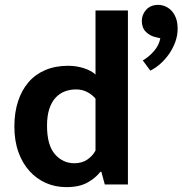

<svg xmlns="http://www.w3.org/2000/svg" viewBox="-20 -757 749 788"><path d="M372 -714H505V0H410L396 -52H392Q373 -27 339.5 -8Q306 11 252 11Q207 11 168.5 -6Q130 -23 101 -55Q72 -87 55.5 -133Q39 -179 39 -238Q39 -295 54 -341Q69 -387 97 -419.5Q125 -452 166 -469.5Q207 -487 260 -487Q294 -487 324.5 -477Q355 -467 372 -451ZM372 -352Q359 -368 338.5 -379Q318 -390 292 -390Q268 -390 246.5 -382Q225 -374 208.5 -356.5Q192 -339 182.5 -310.5Q173 -282 173 -241Q173 -161 205.5 -124Q238 -87 285 -87Q317 -87 339 -102.5Q361 -118 372 -139ZM621 -604Q596 -609 579 -626Q562 -643 562 -671Q562 -697 580 -717Q598 -737 630 -737Q643 -737 657 -731.5Q671 -726 682.5 -714.5Q694 -703 701.5 -684.5Q709 -666 709 -639Q709 -611 699.5 -585Q690 -559 674.5 -536.5Q659 -514 639 -496Q619 -478 597 -467L566 -509Q592 -524 612.5 -548Q633 -572 638 -600Z"/></svg>

Font: Mukta
Style: Bold
Weight: 700
Designer: Girish Dalvi and Yashodeep Gholap
Foundry: Ek Type
Version: Version 2.538;PS 1.002;hotconv 16.6.51;makeotf.lib2.5.65220;